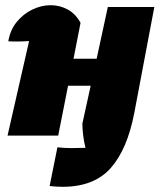

<svg xmlns="http://www.w3.org/2000/svg" viewBox="-20 -522 614 739"><path d="M9 0 92 -364Q51 -361 12 -363Q19 -406 44 -437Q69 -468 104 -485Q139 -502 175 -502Q210 -502 240.5 -485.5Q271 -469 290 -434L263 -296H352L395 -495H574L497 -88Q470 53 406 125Q342 197 221 197Q197 197 171 194L201 45Q228 48 255 48Q282 48 309 47Q298 3 297 -46L329 -192H242L204 0Z"/></svg>

Font: Piazzolla Black
Style: Italic
Weight: 900
Italic angle: -11.3°
Designer: Juan Pablo del Peral
Foundry: Huerta Tipografica
Version: Version 1.330